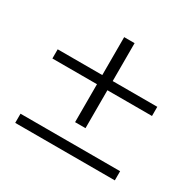

<svg xmlns="http://www.w3.org/2000/svg" viewBox="-124 -666 807 798"><g transform="rotate(30 280.0 -267.5)"><path d="M255 -127H305V-309H519V-353H305V-535H255V-353H41V-309H255ZM41 0H519V-44H41Z"/></g></svg>

Font: Hedvig Letters Serif 24pt
Style: Regular
Weight: 400
Designer: Alexander Örn & Tor Weibull
Foundry: Kanon Foundry
Version: Version 1.000